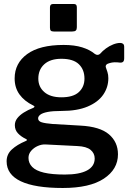

<svg xmlns="http://www.w3.org/2000/svg" viewBox="-20 -762 662 957"><path d="M579 -548Q588 -548 593.5 -543.5Q599 -539 599 -528V-472Q599 -459 593.5 -454Q588 -449 577 -450Q563 -452 550.5 -451.5Q538 -451 528 -448Q502 -442 508 -425Q511 -416 515.5 -403Q520 -390 520 -372Q520 -327 494.5 -290Q469 -253 417 -231Q365 -209 287 -209Q243 -209 217.5 -204Q192 -199 181 -190.5Q170 -182 170 -172Q170 -158 187.5 -152.5Q205 -147 242 -144L380 -136Q478 -131 523 -92.5Q568 -54 568 7Q568 82 497.5 128.5Q427 175 293 175Q154 175 83.5 141.5Q13 108 13 42Q13 7 39 -17Q65 -41 108 -59Q121 -64 108 -70Q85 -81 69.5 -97.5Q54 -114 54 -138Q54 -157 66 -172.5Q78 -188 98.5 -201Q119 -214 145 -224Q150 -226 151.5 -229.5Q153 -233 146 -236Q101 -258 77 -291.5Q53 -325 53 -371Q53 -447 115.5 -492.5Q178 -538 297 -538Q351 -538 389.5 -526Q428 -514 453 -493Q460 -488 467 -488.5Q474 -489 479 -494Q491 -508 508 -520.5Q525 -533 544 -540.5Q563 -548 579 -548ZM286 -277Q345 -277 373 -303Q401 -329 401 -370Q401 -415 373 -442Q345 -469 286 -469Q231 -469 201 -442Q171 -415 171 -370Q171 -329 201 -303Q231 -277 286 -277ZM207 -42Q188 -43 168.5 -34.5Q149 -26 135.5 -10.5Q122 5 122 25Q122 51 140.5 70Q159 89 199 98.5Q239 108 303 108Q376 108 414 87.5Q452 67 452 28Q452 2 431.5 -15Q411 -32 366 -34ZM363 -726V-626Q363 -615 358 -610Q353 -605 340 -605H248Q237 -605 233 -609.5Q229 -614 229 -624V-725Q229 -742 244 -742H349Q363 -742 363 -726Z"/></svg>

Font: Libre Franklin Thin SemiBold
Style: Regular
Weight: 600
Version: Version 3.000